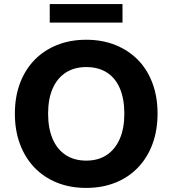

<svg xmlns="http://www.w3.org/2000/svg" viewBox="-20 -911 846 942"><path d="M403 11Q324 11 259.5 -15Q195 -41 149 -89Q103 -137 78 -204Q53 -271 53 -353Q53 -436 78 -502.5Q103 -569 149 -616.5Q195 -664 259.5 -690Q324 -716 403 -716Q482 -716 546.5 -690Q611 -664 657 -617Q703 -570 728 -503Q753 -436 753 -354Q753 -271 728 -204Q703 -137 657 -89Q611 -41 546.5 -15Q482 11 403 11ZM403 -123Q462 -123 503.5 -150.5Q545 -178 567.5 -229.5Q590 -281 590 -353Q590 -426 568 -477.5Q546 -529 504 -555.5Q462 -582 403 -582Q345 -582 303 -555Q261 -528 238.5 -477Q216 -426 216 -353Q216 -281 238.5 -229Q261 -177 303 -150Q345 -123 403 -123ZM224 -800V-891H581V-800Z"/></svg>

Font: Nunito Sans 11pt ExtraBold
Style: Regular
Weight: 800
Version: Version 3.101;gftools[0.9.27]